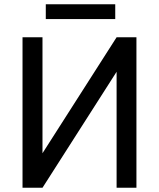

<svg xmlns="http://www.w3.org/2000/svg" viewBox="-20 -887 753 907"><path d="M530.8 -710.9 180.7 -163.1V-710.9H86.4V0H180.7L530.8 -547.9V0H624.5V-710.9ZM524.4 -796.9V-866.7H196.3V-796.9Z"/></svg>

Font: Roboto1
Style: rg
Weight: 400
Designer: Google
Version: Version 2.137; 2017